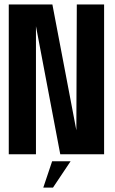

<svg xmlns="http://www.w3.org/2000/svg" viewBox="-20 -695 517 865"><path d="M19.5 0V-675H216L324 -108L326 -675H449V0H251.5L142 -577V0ZM175 150.2 214.9 31.5H298.1L218.7 150.2Z"/></svg>

Font: Anybody Condensed SemiBold
Style: Regular
Weight: 600
Width: 3
Designer: Tyler Finck
Foundry: Etcetera Type Company
Version: Version 1.010; ttfautohint (v1.8.3) -l 8 -r 50 -G 200 -x 14 